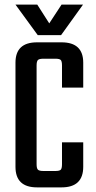

<svg xmlns="http://www.w3.org/2000/svg" viewBox="-20 -809 417 830"><path d="M244.1 -657.2H143.1L46.9 -789.1H141.1L192.9 -708L246.1 -789.1H338.9ZM339.8 -430.2H248V-525.9Q248 -543.9 242.7 -549.6Q237.3 -555.2 219.2 -555.2H168Q149.9 -555.2 144 -549.6Q138.2 -543.9 138.2 -525.9V-99.1Q138.2 -81.1 144 -75.4Q149.9 -69.8 168 -69.8H219.2Q237.3 -69.8 242.7 -75.4Q248 -81.1 248 -99.1V-193.8H339.8V-87.9Q339.8 1 246.1 1H140.1Q46.9 1 46.9 -87.9V-538.1Q46.9 -626 140.1 -626H246.1Q339.8 -626 339.8 -538.1Z"/></svg>

Font: Teko
Style: Regular
Weight: 400
Designer: Manushi Parikh, Jonny Pinhorn
Foundry: Indian Type Foundry
Version: Version 2.000;PS 1.0;hotconv 1.0.79;makeotf.lib2.5.61930